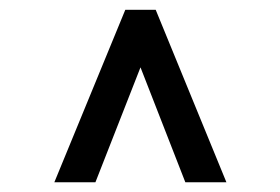

<svg xmlns="http://www.w3.org/2000/svg" viewBox="-20 -731 577 395"><path d="M176.3 -356H91.8L237.8 -710.9H292.5L274.9 -607.4ZM263.2 -607.4 245.1 -710.9H300.3L445.8 -356H361.3Z"/></svg>

Font: Heebo
Style: Regular
Weight: 400
Designer: Oded Ezer
Foundry: Ezer Type House
Version: Version 3.100